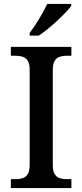

<svg xmlns="http://www.w3.org/2000/svg" viewBox="-20 -951 416 971"><path d="M130 -784V-771H176C232 -807 315 -886 340 -921V-931H219C198 -886 159 -822 130 -784ZM35 0H341V-45H320C280 -45 247 -54 247 -115V-599C247 -660 280 -669 320 -669H341V-714H35V-669H56C97 -669 130 -660 130 -599V-115C130 -54 97 -45 56 -45H35Z"/></svg>

Font: Noto Serif Tamil Medium
Style: Italic
Weight: 500
Italic angle: -12°
Designer: Indian Type Foundry, Tom Grace, and the Monotype Design Team
Foundry: Monotype Imaging Inc.
Version: Version 2.003